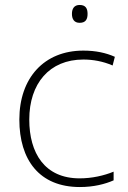

<svg xmlns="http://www.w3.org/2000/svg" viewBox="-20 -744 514 774"><path d="M301 -724C279 -724 270 -709 270 -688C270 -667 279 -652 301 -652C326 -652 333 -667 333 -688C333 -709 326 -724 301 -724ZM302 10C358 10 404 -2 438 -17V-52C399 -36 351 -25 301 -25C160 -25 98 -127 98 -262C98 -407 179 -504 316 -504C354 -504 395 -497 434 -480L443 -515C407 -531 366 -540 316 -540C158 -540 58 -430 58 -262C58 -100 138 10 302 10Z"/></svg>

Font: Noto Sans Thai Looped ExtraLight
Style: Regular
Weight: 200
Designer: Sasikarn Vongin, Ben Mitchell
Foundry: The Fontpad Ltd
Version: Version 1.001